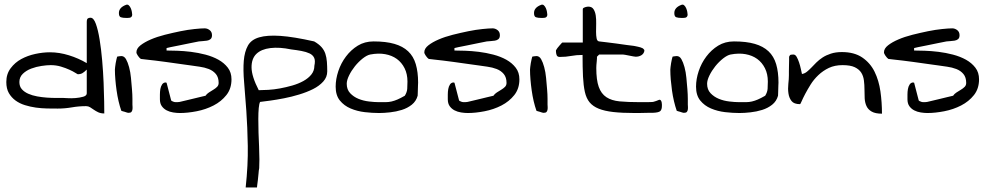

<svg xmlns="http://www.w3.org/2000/svg" viewBox="-20 -497 4361 846"><path d="M359.4 -29.3Q327.1 -29.3 296.4 -23.9Q265.6 -18.6 234.4 -18.6Q212.9 -18.6 188 -19Q163.1 -19.5 138.2 -22.9Q113.3 -26.4 89.8 -33.7Q66.4 -41 48.3 -54.2Q30.3 -67.4 19 -86.9Q7.8 -106.4 7.8 -135.7Q7.8 -170.9 26.9 -196.3Q45.9 -221.7 73.7 -236.8Q101.6 -252 135.3 -259.3Q168.9 -266.6 200.2 -266.6Q241.2 -266.6 283.7 -253.4Q326.2 -240.2 362.3 -218.8V-399.4Q362.3 -412.1 366.7 -415.5Q371.1 -418.9 378.9 -418.9Q392.6 -418.9 402.3 -392.1Q412.1 -365.2 418.9 -323.2Q425.8 -281.2 430.2 -230.5Q434.6 -179.7 436.5 -132.8Q438.5 -85.9 439 -49.3Q439.5 -12.7 439.5 2.9Q423.8 2.9 412.6 -2.4Q401.4 -7.8 393.1 -13.7Q384.8 -19.5 377 -24.4Q369.1 -29.3 359.4 -29.3ZM65.4 -135.7Q65.4 -116.2 76.2 -104Q86.9 -91.8 104.5 -84Q122.1 -76.2 143.6 -72.3Q165 -68.4 186.5 -66.9Q208 -65.4 227.5 -65.4H259.8Q261.7 -65.4 277.8 -64.5Q293.9 -63.5 312.5 -64.9Q331.1 -66.4 346.7 -70.8Q362.3 -75.2 362.3 -85.9V-190.4Q351.6 -179.7 343.3 -174.8Q335 -169.9 322.3 -169.9Q321.3 -169.9 311.5 -176.3Q301.8 -182.6 285.6 -189.9Q269.5 -197.3 248.5 -203.6Q227.5 -210 203.1 -210Q186.5 -210 163.1 -206.5Q139.6 -203.1 117.7 -194.8Q95.7 -186.5 80.6 -171.9Q65.4 -157.2 65.4 -135.7Z M514.6 -8.8Q507.8 -28.3 502.4 -51.3Q497.1 -74.2 493.7 -98.6Q490.2 -123 488.3 -146.5Q486.3 -169.9 486.3 -190.4Q486.3 -193.4 487.3 -201.7Q488.3 -210 489.7 -218.8Q491.2 -227.5 493.2 -235.8Q495.1 -244.1 496.1 -247.1Q497.1 -248 504.9 -249Q512.7 -250 514.6 -250Q527.3 -250 535.2 -236.3Q543 -222.7 548.8 -201.2Q554.7 -179.7 557.1 -153.8Q559.6 -127.9 561.5 -104Q563.5 -80.1 563.5 -61.5Q563.5 -43 563.5 -36.1Q563.5 -33.2 564 -26.9Q564.5 -20.5 563.5 -14.2Q562.5 -7.8 559.1 -3.9Q555.7 0 547.9 0H543.9Q542 0 538.1 -1.5Q534.2 -2.9 529.3 -4.4Q524.4 -5.9 520.5 -6.8Q516.6 -7.8 514.6 -8.8ZM503.9 -439.5Q503.9 -463.9 535.2 -475.6Q542 -478.5 547.4 -473.6Q552.7 -468.8 556.2 -460.9Q559.6 -453.1 561 -444.8Q562.5 -436.5 562.5 -432.6Q562.5 -426.8 559.6 -423.3Q556.6 -419.9 552.2 -418.9Q547.9 -418 543 -418H535.2Q521.5 -418 512.7 -420.9Q503.9 -423.8 503.9 -439.5Z M684.6 -59.6V-80.1Q684.6 -92.8 686.5 -104.5Q688.5 -116.2 694.3 -125Q700.2 -133.8 710.9 -133.8V-132.8H713.9L733.4 -57.6Q733.4 -53.7 737.3 -51.8Q741.2 -49.8 745.6 -48.3Q750 -46.9 754.4 -46.9Q758.8 -46.9 761.7 -46.9Q763.7 -46.9 767.1 -47.4Q770.5 -47.9 771.5 -47.9Q777.3 -48.8 793.9 -53.2Q810.5 -57.6 828.6 -61.5Q846.7 -65.4 862.8 -69.8Q878.9 -74.2 885.7 -75.2Q890.6 -83 900.4 -89.4Q910.2 -95.7 919.9 -101.6Q929.7 -107.4 936.5 -114.3Q943.4 -121.1 943.4 -131.8Q943.4 -156.2 931.2 -170.9Q918.9 -185.5 899.9 -192.9Q880.9 -200.2 859.4 -203.1Q837.9 -206.1 818.4 -209Q810.5 -210 793.5 -212.4Q776.4 -214.8 754.9 -217.8Q733.4 -220.7 710 -224.1Q686.5 -227.5 664.6 -230Q642.6 -232.4 625.5 -234.4Q608.4 -236.3 600.6 -237.3Q594.7 -241.2 587.9 -251Q581.1 -260.7 581.1 -266.6Q581.1 -283.2 599.1 -297.4Q617.2 -311.5 644.5 -323.2Q671.9 -335 706.5 -343.8Q741.2 -352.5 774.9 -359.4Q808.6 -366.2 837.4 -369.1Q866.2 -372.1 881.8 -372.1Q893.6 -372.1 903.8 -364.3Q914.1 -356.4 914.1 -341.8Q914.1 -330.1 907.7 -324.7Q901.4 -319.3 892.1 -317.9Q882.8 -316.4 873.5 -315.9Q864.3 -315.4 856.4 -314.5Q840.8 -311.5 816.9 -306.6Q793 -301.8 769.5 -296.9Q746.1 -292 730.5 -289.1L713.9 -285.2V-274.4Q732.4 -274.4 760.7 -273.4Q789.1 -272.5 821.3 -268.6Q853.5 -264.6 885.3 -256.3Q917 -248 942.4 -233.9Q967.8 -219.7 983.9 -198.7Q1000 -177.7 1000 -147.5Q1000 -106.4 977.5 -78.1Q955.1 -49.8 920.9 -32.2Q886.7 -14.6 846.7 -6.8Q806.6 1 772.5 1Q758.8 1 743.2 -1.5Q727.5 -3.9 714.4 -10.7Q701.2 -17.6 692.9 -29.3Q684.6 -41 684.6 -59.6Z M1062.5 329.1Q1073.2 230.5 1071.8 146Q1070.3 61.5 1065.4 -8.3Q1060.5 -78.1 1055.7 -133.8Q1050.8 -189.5 1054.2 -229.5Q1057.6 -269.5 1072.3 -295.9Q1086.9 -322.3 1122.1 -332.5Q1157.2 -342.8 1215.3 -338.9Q1273.4 -335 1364.3 -314.5Q1384.8 -302.7 1396.5 -289.6Q1408.2 -276.4 1413.6 -260.3Q1418.9 -244.1 1420.4 -224.6Q1421.9 -205.1 1421.9 -182.6Q1421.9 -157.2 1404.3 -137.7Q1386.7 -118.2 1359.4 -104.5Q1332 -90.8 1298.3 -80.6Q1264.6 -70.3 1231.9 -64Q1199.2 -57.6 1170.9 -53.7Q1142.6 -49.8 1126 -47.9Q1122.1 -41 1120.1 -21Q1118.2 -1 1118.2 27.3Q1118.2 55.7 1119.1 87.4Q1120.1 119.1 1121.6 149.4Q1123 179.7 1123 205.1Q1123 230.5 1122.1 244.1Q1120.1 252.9 1119.1 268.1Q1118.2 283.2 1116.2 296.9Q1114.3 310.5 1113.3 319.3L1112.3 329.1ZM1262.7 -279.3Q1211.9 -290 1171.4 -285.2Q1130.9 -280.3 1109.4 -259.3Q1087.9 -238.3 1088.4 -199.2Q1088.9 -160.2 1120.1 -99.6Q1137.7 -99.6 1162.1 -101.1Q1186.5 -102.5 1213.4 -107.4Q1240.2 -112.3 1267.6 -120.1Q1294.9 -127.9 1316.9 -140.1Q1338.9 -152.3 1352.1 -168.9Q1365.2 -185.5 1365.2 -207Q1370.1 -229.5 1364.3 -242.2Q1358.4 -254.9 1343.8 -261.7Q1329.1 -268.6 1308.1 -272.5Q1287.1 -276.4 1262.7 -279.3Z M1459 -115.2Q1459 -148.4 1470.7 -183.6Q1482.4 -218.8 1504.4 -248Q1526.4 -277.3 1556.6 -295.9Q1586.9 -314.5 1626 -314.5Q1680.7 -314.5 1717.8 -303.7Q1754.9 -293 1778.3 -271Q1801.8 -249 1812 -214.4Q1822.3 -179.7 1822.3 -132.8Q1822.3 -129.9 1821.8 -121.6Q1821.3 -113.3 1821.3 -104.5Q1821.3 -95.7 1820.8 -87.4Q1820.3 -79.1 1820.3 -75.2Q1813.5 -50.8 1794.4 -35.6Q1775.4 -20.5 1750.5 -12.7Q1725.6 -4.9 1698.7 -2Q1671.9 1 1650.4 1Q1620.1 1 1586.9 -2.9Q1553.7 -6.8 1524.9 -19Q1496.1 -31.2 1477.5 -54.2Q1459 -77.1 1459 -115.2ZM1507.8 -127.9Q1507.8 -102.5 1522.9 -86.4Q1538.1 -70.3 1559.6 -61.5Q1581.1 -52.7 1606 -49.8Q1630.9 -46.9 1648.4 -46.9Q1666 -46.9 1679.2 -46.9Q1692.4 -46.9 1705.1 -49.8Q1717.8 -52.7 1731.4 -58.6Q1745.1 -64.5 1763.7 -75.2Q1773.4 -90.8 1774.4 -106Q1775.4 -121.1 1775.4 -137.7Q1775.4 -170.9 1762.7 -196.3Q1750 -221.7 1728.5 -237.3Q1707 -252.9 1677.2 -258.3Q1647.5 -263.7 1611.3 -256.8Q1596.7 -253.9 1578.1 -239.3Q1559.6 -224.6 1543.9 -205.1Q1528.3 -185.5 1518.1 -164.6Q1507.8 -143.6 1507.8 -127.9Z M1953.1 -59.6V-80.1Q1953.1 -92.8 1955.1 -104.5Q1957 -116.2 1962.9 -125Q1968.8 -133.8 1979.5 -133.8V-132.8H1982.4L2002 -57.6Q2002 -53.7 2005.9 -51.8Q2009.8 -49.8 2014.2 -48.3Q2018.6 -46.9 2022.9 -46.9Q2027.3 -46.9 2030.3 -46.9Q2032.2 -46.9 2035.6 -47.4Q2039.1 -47.9 2040 -47.9Q2045.9 -48.8 2062.5 -53.2Q2079.1 -57.6 2097.2 -61.5Q2115.2 -65.4 2131.3 -69.8Q2147.5 -74.2 2154.3 -75.2Q2159.2 -83 2168.9 -89.4Q2178.7 -95.7 2188.5 -101.6Q2198.2 -107.4 2205.1 -114.3Q2211.9 -121.1 2211.9 -131.8Q2211.9 -156.2 2199.7 -170.9Q2187.5 -185.5 2168.5 -192.9Q2149.4 -200.2 2127.9 -203.1Q2106.4 -206.1 2086.9 -209Q2079.1 -210 2062 -212.4Q2044.9 -214.8 2023.4 -217.8Q2002 -220.7 1978.5 -224.1Q1955.1 -227.5 1933.1 -230Q1911.1 -232.4 1894 -234.4Q1877 -236.3 1869.1 -237.3Q1863.3 -241.2 1856.4 -251Q1849.6 -260.7 1849.6 -266.6Q1849.6 -283.2 1867.7 -297.4Q1885.7 -311.5 1913.1 -323.2Q1940.4 -335 1975.1 -343.8Q2009.8 -352.5 2043.5 -359.4Q2077.1 -366.2 2106 -369.1Q2134.8 -372.1 2150.4 -372.1Q2162.1 -372.1 2172.4 -364.3Q2182.6 -356.4 2182.6 -341.8Q2182.6 -330.1 2176.3 -324.7Q2169.9 -319.3 2160.6 -317.9Q2151.4 -316.4 2142.1 -315.9Q2132.8 -315.4 2125 -314.5Q2109.4 -311.5 2085.4 -306.6Q2061.5 -301.8 2038.1 -296.9Q2014.6 -292 1999 -289.1L1982.4 -285.2V-274.4Q2001 -274.4 2029.3 -273.4Q2057.6 -272.5 2089.8 -268.6Q2122.1 -264.6 2153.8 -256.3Q2185.5 -248 2210.9 -233.9Q2236.3 -219.7 2252.4 -198.7Q2268.6 -177.7 2268.6 -147.5Q2268.6 -106.4 2246.1 -78.1Q2223.6 -49.8 2189.5 -32.2Q2155.3 -14.6 2115.2 -6.8Q2075.2 1 2041 1Q2027.3 1 2011.7 -1.5Q1996.1 -3.9 1982.9 -10.7Q1969.7 -17.6 1961.4 -29.3Q1953.1 -41 1953.1 -59.6Z M2343.8 -8.8Q2336.9 -28.3 2331.5 -51.3Q2326.2 -74.2 2322.8 -98.6Q2319.3 -123 2317.4 -146.5Q2315.4 -169.9 2315.4 -190.4Q2315.4 -193.4 2316.4 -201.7Q2317.4 -210 2318.8 -218.8Q2320.3 -227.5 2322.3 -235.8Q2324.2 -244.1 2325.2 -247.1Q2326.2 -248 2334 -249Q2341.8 -250 2343.8 -250Q2356.4 -250 2364.3 -236.3Q2372.1 -222.7 2377.9 -201.2Q2383.8 -179.7 2386.2 -153.8Q2388.7 -127.9 2390.6 -104Q2392.6 -80.1 2392.6 -61.5Q2392.6 -43 2392.6 -36.1Q2392.6 -33.2 2393.1 -26.9Q2393.6 -20.5 2392.6 -14.2Q2391.6 -7.8 2388.2 -3.9Q2384.8 0 2377 0H2373Q2371.1 0 2367.2 -1.5Q2363.3 -2.9 2358.4 -4.4Q2353.5 -5.9 2349.6 -6.8Q2345.7 -7.8 2343.8 -8.8ZM2333 -439.5Q2333 -463.9 2364.3 -475.6Q2371.1 -478.5 2376.5 -473.6Q2381.8 -468.8 2385.3 -460.9Q2388.7 -453.1 2390.1 -444.8Q2391.6 -436.5 2391.6 -432.6Q2391.6 -426.8 2388.7 -423.3Q2385.7 -419.9 2381.3 -418.9Q2377 -418 2372.1 -418H2364.3Q2350.6 -418 2341.8 -420.9Q2333 -423.8 2333 -439.5Z M2546.9 -254.9Q2519.5 -254.9 2496.6 -250.5Q2473.6 -246.1 2446.3 -246.1Q2435.5 -246.1 2432.6 -254.4Q2429.7 -262.7 2429.7 -270.5V-275.4Q2431.6 -279.3 2436 -285.2Q2440.4 -291 2445.3 -296.4Q2450.2 -301.8 2453.6 -305.7Q2457 -309.6 2458 -309.6H2547.9V-456.1Q2547.9 -460 2550.8 -461.9Q2553.7 -463.9 2558.1 -465.3Q2562.5 -466.8 2566.4 -467.3Q2570.3 -467.8 2572.3 -467.8Q2587.9 -467.8 2595.2 -456.5Q2602.5 -445.3 2605 -428.7Q2607.4 -412.1 2606.9 -392.6Q2606.4 -373 2606.4 -356.4Q2606.4 -339.8 2608.9 -327.6Q2611.3 -315.4 2620.1 -314.5Q2627.9 -313.5 2649.9 -311Q2671.9 -308.6 2695.8 -305.2Q2719.7 -301.8 2741.2 -298.8Q2762.7 -295.9 2772.5 -294.9Q2774.4 -294.9 2779.8 -293.5Q2785.2 -292 2791.5 -291Q2797.9 -290 2802.7 -288.1Q2807.6 -286.1 2809.6 -285.2Q2811.5 -285.2 2815.4 -281.2Q2819.3 -277.3 2819.3 -275.4Q2819.3 -268.6 2815.4 -262.7Q2811.5 -256.8 2805.7 -253.4Q2799.8 -250 2793.5 -248.5Q2787.1 -247.1 2781.2 -247.1Q2779.3 -247.1 2770.5 -248.5Q2761.7 -250 2752.4 -252Q2743.2 -253.9 2734.9 -255.4Q2726.6 -256.8 2724.6 -256.8H2714.8Q2706.1 -256.8 2696.3 -256.8Q2686.5 -256.8 2676.8 -256.8H2650.4Q2643.6 -256.8 2636.7 -256.8Q2629.9 -256.8 2625 -256.8H2620.1L2610.4 -247.1Q2610.4 -246.1 2610.4 -240.2Q2610.4 -234.4 2609.4 -226.6Q2608.4 -218.8 2607.9 -210.4Q2607.4 -202.1 2607.4 -197.3Q2607.4 -144.5 2618.2 -114.3Q2628.9 -84 2651.9 -68.8Q2674.8 -53.7 2710.4 -50.3Q2746.1 -46.9 2797.9 -46.9Q2803.7 -46.9 2813.5 -46.9Q2823.2 -46.9 2833 -46.9Q2842.8 -46.9 2849.6 -47.4Q2856.4 -47.9 2857.4 -47.9Q2858.4 -47.9 2862.3 -49.3Q2866.2 -50.8 2871.6 -52.2Q2877 -53.7 2880.4 -55.7Q2883.8 -57.6 2885.7 -57.6Q2889.6 -57.6 2892.1 -54.2Q2894.5 -50.8 2895.5 -45.9Q2896.5 -41 2896.5 -37.1V-30.3Q2896.5 -14.6 2889.6 -7.8Q2882.8 -1 2857.4 0H2840.8Q2829.1 0 2816.9 0.5Q2804.7 1 2792 1H2777.3Q2721.7 1 2682.6 -3.4Q2643.6 -7.8 2618.2 -18.1Q2592.8 -28.3 2578.1 -45.9Q2563.5 -63.5 2557.1 -91.8Q2550.8 -120.1 2548.8 -160.2Q2546.9 -200.2 2546.9 -254.9Z M2961.9 -8.8Q2955.1 -28.3 2949.7 -51.3Q2944.3 -74.2 2940.9 -98.6Q2937.5 -123 2935.5 -146.5Q2933.6 -169.9 2933.6 -190.4Q2933.6 -193.4 2934.6 -201.7Q2935.5 -210 2937 -218.8Q2938.5 -227.5 2940.4 -235.8Q2942.4 -244.1 2943.4 -247.1Q2944.3 -248 2952.1 -249Q2960 -250 2961.9 -250Q2974.6 -250 2982.4 -236.3Q2990.2 -222.7 2996.1 -201.2Q3002 -179.7 3004.4 -153.8Q3006.8 -127.9 3008.8 -104Q3010.7 -80.1 3010.7 -61.5Q3010.7 -43 3010.7 -36.1Q3010.7 -33.2 3011.2 -26.9Q3011.7 -20.5 3010.7 -14.2Q3009.8 -7.8 3006.3 -3.9Q3002.9 0 2995.1 0H2991.2Q2989.3 0 2985.4 -1.5Q2981.4 -2.9 2976.6 -4.4Q2971.7 -5.9 2967.8 -6.8Q2963.9 -7.8 2961.9 -8.8ZM2951.2 -439.5Q2951.2 -463.9 2982.4 -475.6Q2989.3 -478.5 2994.6 -473.6Q3000 -468.8 3003.4 -460.9Q3006.8 -453.1 3008.3 -444.8Q3009.8 -436.5 3009.8 -432.6Q3009.8 -426.8 3006.8 -423.3Q3003.9 -419.9 2999.5 -418.9Q2995.1 -418 2990.2 -418H2982.4Q2968.8 -418 2960 -420.9Q2951.2 -423.8 2951.2 -439.5Z M3046.9 -115.2Q3046.9 -148.4 3058.6 -183.6Q3070.3 -218.8 3092.3 -248Q3114.3 -277.3 3144.5 -295.9Q3174.8 -314.5 3213.9 -314.5Q3268.6 -314.5 3305.7 -303.7Q3342.8 -293 3366.2 -271Q3389.6 -249 3399.9 -214.4Q3410.2 -179.7 3410.2 -132.8Q3410.2 -129.9 3409.7 -121.6Q3409.2 -113.3 3409.2 -104.5Q3409.2 -95.7 3408.7 -87.4Q3408.2 -79.1 3408.2 -75.2Q3401.4 -50.8 3382.3 -35.6Q3363.3 -20.5 3338.4 -12.7Q3313.5 -4.9 3286.6 -2Q3259.8 1 3238.3 1Q3208 1 3174.8 -2.9Q3141.6 -6.8 3112.8 -19Q3084 -31.2 3065.4 -54.2Q3046.9 -77.1 3046.9 -115.2ZM3095.7 -127.9Q3095.7 -102.5 3110.8 -86.4Q3126 -70.3 3147.5 -61.5Q3168.9 -52.7 3193.8 -49.8Q3218.8 -46.9 3236.3 -46.9Q3253.9 -46.9 3267.1 -46.9Q3280.3 -46.9 3293 -49.8Q3305.7 -52.7 3319.3 -58.6Q3333 -64.5 3351.6 -75.2Q3361.3 -90.8 3362.3 -106Q3363.3 -121.1 3363.3 -137.7Q3363.3 -170.9 3350.6 -196.3Q3337.9 -221.7 3316.4 -237.3Q3294.9 -252.9 3265.1 -258.3Q3235.4 -263.7 3199.2 -256.8Q3184.6 -253.9 3166 -239.3Q3147.5 -224.6 3131.8 -205.1Q3116.2 -185.5 3106 -164.6Q3095.7 -143.6 3095.7 -127.9Z M3692.4 -210Q3658.2 -210 3632.3 -197.8Q3606.4 -185.5 3585.9 -166Q3565.4 -146.5 3551.8 -124.5Q3538.1 -102.5 3527.8 -83Q3517.6 -63.5 3512.2 -50.8Q3506.8 -38.1 3504.9 -38.1Q3478.5 -38.1 3467.8 -51.8Q3457 -65.4 3454.1 -85.4Q3451.2 -105.5 3453.6 -127.4Q3456.1 -149.4 3456.1 -166V-182.6Q3456.1 -194.3 3456.5 -207Q3457 -219.7 3457 -230.5V-247.1Q3460 -254.9 3464.8 -255.9Q3469.7 -256.8 3475.6 -256.8Q3484.4 -256.8 3490.2 -246.6Q3496.1 -236.3 3501 -221.7Q3505.9 -207 3508.8 -192.9Q3511.7 -178.7 3513.7 -170.9Q3525.4 -172.9 3535.2 -180.7Q3544.9 -188.5 3555.2 -199.2Q3565.4 -210 3577.1 -221.7Q3588.9 -233.4 3604.5 -243.7Q3620.1 -253.9 3641.1 -260.7Q3662.1 -267.6 3689.5 -267.6Q3744.1 -267.6 3779.3 -243.7Q3814.5 -219.7 3833.5 -181.2Q3852.5 -142.6 3859.4 -94.2Q3866.2 -45.9 3866.2 3.9Q3836.9 3.9 3820.8 -5.4Q3804.7 -14.6 3797.9 -29.8Q3791 -44.9 3790 -64Q3789.1 -83 3789.1 -103Q3789.1 -123 3786.6 -142.6Q3784.2 -162.1 3774.9 -176.8Q3765.6 -191.4 3746.6 -200.7Q3727.5 -210 3692.4 -210Z M3978.5 -59.6V-80.1Q3978.5 -92.8 3980.5 -104.5Q3982.4 -116.2 3988.3 -125Q3994.1 -133.8 4004.9 -133.8V-132.8H4007.8L4027.3 -57.6Q4027.3 -53.7 4031.2 -51.8Q4035.2 -49.8 4039.6 -48.3Q4043.9 -46.9 4048.3 -46.9Q4052.7 -46.9 4055.7 -46.9Q4057.6 -46.9 4061 -47.4Q4064.5 -47.9 4065.4 -47.9Q4071.3 -48.8 4087.9 -53.2Q4104.5 -57.6 4122.6 -61.5Q4140.6 -65.4 4156.7 -69.8Q4172.9 -74.2 4179.7 -75.2Q4184.6 -83 4194.3 -89.4Q4204.1 -95.7 4213.9 -101.6Q4223.6 -107.4 4230.5 -114.3Q4237.3 -121.1 4237.3 -131.8Q4237.3 -156.2 4225.1 -170.9Q4212.9 -185.5 4193.8 -192.9Q4174.8 -200.2 4153.3 -203.1Q4131.8 -206.1 4112.3 -209Q4104.5 -210 4087.4 -212.4Q4070.3 -214.8 4048.8 -217.8Q4027.3 -220.7 4003.9 -224.1Q3980.5 -227.5 3958.5 -230Q3936.5 -232.4 3919.4 -234.4Q3902.3 -236.3 3894.5 -237.3Q3888.7 -241.2 3881.8 -251Q3875 -260.7 3875 -266.6Q3875 -283.2 3893.1 -297.4Q3911.1 -311.5 3938.5 -323.2Q3965.8 -335 4000.5 -343.8Q4035.2 -352.5 4068.8 -359.4Q4102.5 -366.2 4131.3 -369.1Q4160.2 -372.1 4175.8 -372.1Q4187.5 -372.1 4197.8 -364.3Q4208 -356.4 4208 -341.8Q4208 -330.1 4201.7 -324.7Q4195.3 -319.3 4186 -317.9Q4176.8 -316.4 4167.5 -315.9Q4158.2 -315.4 4150.4 -314.5Q4134.8 -311.5 4110.8 -306.6Q4086.9 -301.8 4063.5 -296.9Q4040 -292 4024.4 -289.1L4007.8 -285.2V-274.4Q4026.4 -274.4 4054.7 -273.4Q4083 -272.5 4115.2 -268.6Q4147.5 -264.6 4179.2 -256.3Q4210.9 -248 4236.3 -233.9Q4261.7 -219.7 4277.8 -198.7Q4293.9 -177.7 4293.9 -147.5Q4293.9 -106.4 4271.5 -78.1Q4249 -49.8 4214.8 -32.2Q4180.7 -14.6 4140.6 -6.8Q4100.6 1 4066.4 1Q4052.7 1 4037.1 -1.5Q4021.5 -3.9 4008.3 -10.7Q3995.1 -17.6 3986.8 -29.3Q3978.5 -41 3978.5 -59.6Z"/></svg>

Font: Swanky and Moo Moo Cyrillic
Style: Regular
Weight: 400
Designer: Kimberly Geswein; Denis Ignatov
Foundry: Kimberly Geswein; Denis Ignatov
Version: Version 1.003 June 27, 2018